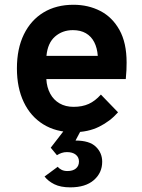

<svg xmlns="http://www.w3.org/2000/svg" viewBox="-20 -543 597 806"><path d="M288.5 12Q215 12 161.8 -21Q108.5 -54 79.8 -114.2Q51 -174.5 51 -256Q51 -338.5 80.2 -398.5Q109.5 -458.5 162.8 -490.8Q216 -523 288.5 -523Q350.5 -523 401 -497Q451.5 -471 481.5 -417.2Q511.5 -363.5 511.5 -280.5Q511.5 -267.5 510.8 -248.8Q510 -230 508 -211H174.5Q176.5 -176 190.8 -149.8Q205 -123.5 230 -109Q255 -94.5 289 -94.5Q325.5 -94.5 352.5 -106.8Q379.5 -119 403.5 -146L475.5 -71.5Q442.5 -34 396 -11Q349.5 12 288.5 12ZM175 -308.5H390.5Q388 -342 375.5 -366.2Q363 -390.5 340.5 -403.5Q318 -416.5 286 -416.5Q242 -416.5 211 -389.5Q180 -362.5 175 -308.5ZM275 243.5Q234.5 243.5 208.2 230.5Q182 217.5 167 198L222.5 157Q228.5 165 238.8 170Q249 175 263 175Q286 175 298.8 164.2Q311.5 153.5 311.5 135Q311.5 117 298 106.2Q284.5 95.5 261 95.5Q249 95.5 238.8 99Q228.5 102.5 219 108.5L193 77L252.5 0H322L297 47Q355.5 47 382.2 72.8Q409 98.5 409 136Q409 182.5 374 213Q339 243.5 275 243.5Z"/></svg>

Font: Undotted
Style: Bold
Weight: 700
Designer: Delve Withrington, Dave Bailey, Thomas Jockin
Foundry: Delve Fonts LLC
Version: Version 4.000